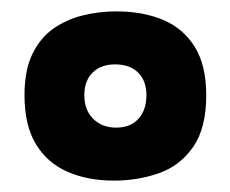

<svg xmlns="http://www.w3.org/2000/svg" viewBox="-20 -692 404 337"><path d="M180 -375Q134 -375 98.5 -390.5Q63 -406 43 -439Q23 -472 23 -525Q23 -569 37 -597.5Q51 -626 74 -642Q97 -658 125.5 -665Q154 -672 184 -672Q231 -672 266.5 -657Q302 -642 322 -609.5Q342 -577 342 -525Q342 -467 319 -434Q296 -401 259 -388Q222 -375 180 -375ZM184 -468Q209 -468 223 -483.5Q237 -499 237 -525Q237 -550 222.5 -564.5Q208 -579 182 -579Q157 -579 142.5 -564.5Q128 -550 128 -525Q128 -499 143.5 -483.5Q159 -468 184 -468Z"/></svg>

Font: Bricolage Grotesque ExtraBold
Style: Regular
Weight: 800
Designer: Mathieu Triay
Foundry: Atelier Triay
Version: Version 1.001;gftools[0.9.33.dev8+g029e19f]